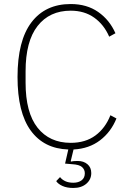

<svg xmlns="http://www.w3.org/2000/svg" viewBox="-20 -730 653 953"><path d="M331 -677Q226 -677 166.5 -601Q107 -525 107 -376V-320Q107 -171 166.5 -96Q226 -21 331 -21Q404 -21 453.5 -57.5Q503 -94 528 -158L558 -142Q531 -75 476.5 -33.5Q422 8 345 12L331 70L333 72Q341 70 349.5 69.5Q358 69 366 69Q395 69 414 85Q433 101 433 129Q433 161 408.5 182Q384 203 344 203Q312 203 290 193Q268 183 259 169L278 149Q288 162 304.5 169.5Q321 177 344 177Q369 177 385 165Q401 153 401 130Q401 112 387.5 99.5Q374 87 338 85L303 82L319 12Q198 8 132.5 -82Q67 -172 67 -348Q67 -528 136 -619Q205 -710 331 -710Q411 -710 467.5 -670.5Q524 -631 553 -565L522 -548Q496 -608 447.5 -642.5Q399 -677 331 -677Z"/></svg>

Font: IBM Plex Sans Arabic ExtLt
Style: Regular
Weight: 200
Designer: Mike Abbink, Paul van der Laan, Pieter van Rosmalen, Wael Morcos, Khajak Apelian
Foundry: Bold Monday
Version: Version 1.2